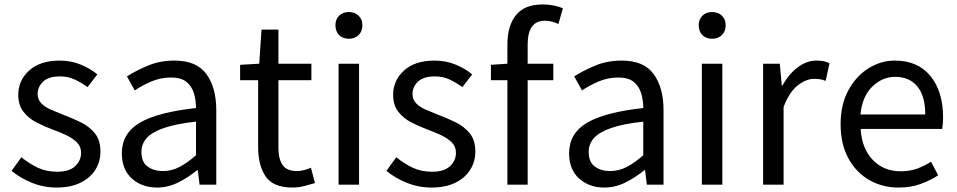

<svg xmlns="http://www.w3.org/2000/svg" viewBox="-20 -829 4296 862"><path d="M234 13Q176 13 123 -8.5Q70 -30 32 -62L76 -123Q112 -94 150 -76Q188 -58 237 -58Q291 -58 317.5 -83Q344 -108 344 -143Q344 -171 325.5 -189.5Q307 -208 278.5 -221.5Q250 -235 220 -246Q182 -260 145.5 -278.5Q109 -297 85.5 -327Q62 -357 62 -403Q62 -468 111 -512.5Q160 -557 249 -557Q299 -557 342.5 -539Q386 -521 417 -495L373 -438Q345 -458 315.5 -472Q286 -486 250 -486Q198 -486 173.5 -462.5Q149 -439 149 -407Q149 -382 165.5 -365Q182 -348 209 -336.5Q236 -325 266 -313Q306 -298 343.5 -279.5Q381 -261 406 -230.5Q431 -200 431 -148Q431 -104 408.5 -67.5Q386 -31 342 -9Q298 13 234 13Z M685 13Q617 13 572 -27.5Q527 -68 527 -141Q527 -230 607 -277.5Q687 -325 860 -344Q860 -379 850.5 -410.5Q841 -442 817 -461.5Q793 -481 748 -481Q701 -481 659 -463Q617 -445 585 -423L550 -486Q587 -510 642 -533.5Q697 -557 763 -557Q863 -557 907 -496Q951 -435 951 -334V0H876L868 -65H865Q826 -33 780.5 -10Q735 13 685 13ZM711 -61Q750 -61 785 -79Q820 -97 860 -132V-283Q769 -273 715 -254Q661 -235 638 -208.5Q615 -182 615 -147Q615 -101 643 -81Q671 -61 711 -61Z M1293 13Q1207 13 1173 -36.5Q1139 -86 1139 -168V-469H1058V-538L1144 -543L1154 -696H1230V-543H1378V-469H1230V-165Q1230 -116 1248.5 -88.5Q1267 -61 1314 -61Q1329 -61 1346 -65.5Q1363 -70 1376 -76L1394 -7Q1371 0 1345 6.5Q1319 13 1293 13Z M1500 0V-543H1592V0ZM1546 -655Q1519 -655 1502.5 -671.5Q1486 -688 1486 -716Q1486 -742 1502.5 -758.5Q1519 -775 1546 -775Q1573 -775 1590 -758.5Q1607 -742 1607 -716Q1607 -688 1590 -671.5Q1573 -655 1546 -655Z M1917 13Q1859 13 1806 -8.5Q1753 -30 1715 -62L1759 -123Q1795 -94 1833 -76Q1871 -58 1920 -58Q1974 -58 2000.5 -83Q2027 -108 2027 -143Q2027 -171 2008.5 -189.5Q1990 -208 1961.5 -221.5Q1933 -235 1903 -246Q1865 -260 1828.5 -278.5Q1792 -297 1768.5 -327Q1745 -357 1745 -403Q1745 -468 1794 -512.5Q1843 -557 1932 -557Q1982 -557 2025.5 -539Q2069 -521 2100 -495L2056 -438Q2028 -458 1998.5 -472Q1969 -486 1933 -486Q1881 -486 1856.5 -462.5Q1832 -439 1832 -407Q1832 -382 1848.5 -365Q1865 -348 1892 -336.5Q1919 -325 1949 -313Q1989 -298 2026.5 -279.5Q2064 -261 2089 -230.5Q2114 -200 2114 -148Q2114 -104 2091.5 -67.5Q2069 -31 2025 -9Q1981 13 1917 13Z M2184 -469V-538L2258 -543V-630Q2258 -713 2296.5 -761Q2335 -809 2416 -809Q2442 -809 2465 -804.5Q2488 -800 2507 -792L2487 -721Q2457 -736 2426 -736Q2349 -736 2349 -629V-543H2464V-469H2349V0H2258V-469Z M2693 13Q2625 13 2580 -27.5Q2535 -68 2535 -141Q2535 -230 2615 -277.5Q2695 -325 2868 -344Q2868 -379 2858.5 -410.5Q2849 -442 2825 -461.5Q2801 -481 2756 -481Q2709 -481 2667 -463Q2625 -445 2593 -423L2558 -486Q2595 -510 2650 -533.5Q2705 -557 2771 -557Q2871 -557 2915 -496Q2959 -435 2959 -334V0H2884L2876 -65H2873Q2834 -33 2788.5 -10Q2743 13 2693 13ZM2719 -61Q2758 -61 2793 -79Q2828 -97 2868 -132V-283Q2777 -273 2723 -254Q2669 -235 2646 -208.5Q2623 -182 2623 -147Q2623 -101 2651 -81Q2679 -61 2719 -61Z M3131 0V-543H3223V0ZM3177 -655Q3150 -655 3133.5 -671.5Q3117 -688 3117 -716Q3117 -742 3133.5 -758.5Q3150 -775 3177 -775Q3204 -775 3221 -758.5Q3238 -742 3238 -716Q3238 -688 3221 -671.5Q3204 -655 3177 -655Z M3406 0V-543H3481L3490 -444H3492Q3521 -496 3561 -526.5Q3601 -557 3646 -557Q3681 -557 3704 -545L3687 -466Q3674 -471 3662.5 -473Q3651 -475 3634 -475Q3600 -475 3562.5 -446.5Q3525 -418 3498 -349V0Z M4014 13Q3942 13 3883 -20.5Q3824 -54 3789 -118Q3754 -182 3754 -271Q3754 -360 3789 -424Q3824 -488 3879.5 -522.5Q3935 -557 3997 -557Q4101 -557 4157.5 -487.5Q4214 -418 4214 -302Q4214 -287 4213 -274Q4212 -261 4210 -250H3844Q3849 -163 3898 -111.5Q3947 -60 4024 -60Q4064 -60 4096.5 -71.5Q4129 -83 4160 -103L4192 -42Q4157 -19 4113 -3Q4069 13 4014 13ZM3843 -315H4134Q4134 -398 4098.5 -441Q4063 -484 3999 -484Q3941 -484 3896 -440Q3851 -396 3843 -315Z"/></svg>

Font: Source Han Sans
Style: Regular
Weight: 400
Designer: Ryoko NISHIZUKA Ë•øÂ°öÊ∂ºÂ≠ê (kana, bopomofo & ideographs); Paul D. Hunt (Latin, Greek & Cyrillic); Sandoll Communicatio
Foundry: Adobe
Version: Version 2.004;hotconv 1.0.118;makeotfexe 2.5.65603